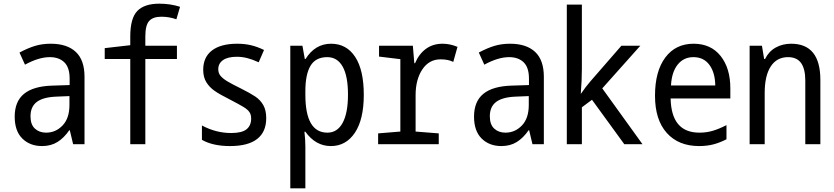

<svg xmlns="http://www.w3.org/2000/svg" viewBox="-20 -785 4540 1045"><path d="M60 -150Q60 -233 111 -274.5Q162 -316 265 -319L359 -322V-357Q359 -418 330 -446Q301 -474 251 -474Q191 -474 116 -433L86 -499Q131 -523 170 -535Q209 -547 256 -547Q345 -547 392.5 -502.5Q440 -458 440 -367V0H378L360 -76H357Q328 -34 292.5 -12Q257 10 209 10Q143 10 101.5 -31Q60 -72 60 -150ZM358 -214V-262L285 -259Q214 -256 180 -230Q146 -204 146 -152Q146 -107 170 -85Q194 -63 231 -63Q283 -63 320.5 -102Q358 -141 358 -214Z M689 -464H550V-523L689 -539V-586Q689 -686 727.5 -725.5Q766 -765 847 -765Q907 -765 960 -748L940 -680Q901 -694 858 -694Q813 -694 792 -671Q771 -648 771 -587V-536H943V-464H771V0H689Z M1079 -24V-102Q1156 -61 1238 -61Q1297 -61 1322 -81.5Q1347 -102 1347 -140Q1347 -161 1337.5 -175Q1328 -189 1305 -203Q1282 -217 1228 -245Q1176 -271 1148 -290.5Q1120 -310 1103 -337.5Q1086 -365 1086 -405Q1086 -474 1134 -510.5Q1182 -547 1271 -547Q1311 -547 1345.5 -539Q1380 -531 1417 -513L1388 -446Q1353 -462 1325 -469Q1297 -476 1269 -476Q1220 -476 1194 -458Q1168 -440 1168 -408Q1168 -387 1180 -372.5Q1192 -358 1215.5 -343.5Q1239 -329 1292 -303Q1342 -278 1369.5 -259.5Q1397 -241 1413 -213Q1429 -185 1429 -142Q1429 -67 1379.5 -28.5Q1330 10 1232 10Q1138 10 1079 -24Z M1560 -536H1626L1639 -464H1643Q1695 -547 1782 -547Q1866 -547 1913 -475.5Q1960 -404 1960 -269Q1960 -135 1911.5 -62.5Q1863 10 1781 10Q1698 10 1642 -68H1637Q1642 -23 1642 11V240H1560ZM1874 -270Q1874 -371 1845 -422.5Q1816 -474 1761 -474Q1698 -474 1670 -427Q1642 -380 1642 -289V-269Q1642 -63 1762 -63Q1816 -63 1845 -116.5Q1874 -170 1874 -270Z M2038 -59 2159 -69V-463L2043 -477V-536H2227L2235 -441H2239Q2260 -491 2298 -519Q2336 -547 2389 -547Q2429 -547 2470 -530L2447 -448Q2420 -462 2378 -462Q2315 -462 2278.5 -407Q2242 -352 2242 -267V-69L2368 -59V0H2038Z M2560 -150Q2560 -233 2611 -274.5Q2662 -316 2765 -319L2859 -322V-357Q2859 -418 2830 -446Q2801 -474 2751 -474Q2691 -474 2616 -433L2586 -499Q2631 -523 2670 -535Q2709 -547 2756 -547Q2845 -547 2892.5 -502.5Q2940 -458 2940 -367V0H2878L2860 -76H2857Q2828 -34 2792.5 -12Q2757 10 2709 10Q2643 10 2601.5 -31Q2560 -72 2560 -150ZM2858 -214V-262L2785 -259Q2714 -256 2680 -230Q2646 -204 2646 -152Q2646 -107 2670 -85Q2694 -63 2731 -63Q2783 -63 2820.5 -102Q2858 -141 2858 -214Z M3065 -760H3147V-410Q3147 -350 3141 -275H3142Q3168 -313 3194 -343L3362 -536H3465L3258 -304L3477 0H3378L3202 -242L3147 -201V0H3065Z M3545 -264Q3545 -397 3601 -472Q3657 -547 3755 -547Q3849 -547 3902 -480.5Q3955 -414 3955 -304V-249H3630Q3632 -156 3671 -109.5Q3710 -63 3787 -63Q3825 -63 3859 -73Q3893 -83 3934 -104V-27Q3897 -8 3862 1Q3827 10 3785 10Q3673 10 3609 -61.5Q3545 -133 3545 -264ZM3873 -320Q3872 -390 3841 -432Q3810 -474 3754 -474Q3701 -474 3668.5 -433.5Q3636 -393 3632 -320Z M4060 -536H4127L4139 -464H4144Q4164 -505 4201.5 -526Q4239 -547 4286 -547Q4445 -547 4445 -350V0H4363V-346Q4363 -410 4340 -442Q4317 -474 4269 -474Q4208 -474 4175 -423.5Q4142 -373 4142 -279V0H4060Z"/></svg>

Font: Noto Sans Mono UI Cond
Style: Regular
Weight: 400
Width: 3
Monospace: yes
Designer: Monotype Design team
Foundry: Monotype Imaging Inc.
Version: Version 1.000